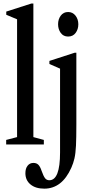

<svg xmlns="http://www.w3.org/2000/svg" viewBox="-20 -842 530 1119"><path d="M16 0V-26.5L79.5 -43V-729.5L16.5 -756V-774.5L163 -821.5H174.5V-43L235.5 -26.5V0ZM377 -629Q349.5 -629 334 -650.2Q318.5 -671.5 318.5 -700.5Q318.5 -730 334.2 -751Q350 -772 377 -772Q403.5 -772 420 -751Q436.5 -730 436.5 -700.5Q436.5 -671.5 420.8 -650.2Q405 -629 377 -629ZM238 257.5Q187.5 257.5 157.8 233Q128 208.5 128 167.5Q128 140 140.8 123.8Q153.5 107.5 175 107.5Q193 107.5 203.8 118.5Q214.5 129.5 222.5 154Q233.5 185 242.8 196.8Q252 208.5 267.5 208.5Q330 208.5 330 47V-442L268 -469V-487L414.5 -534.5H425V-117.5Q425 -38.5 422.8 7Q420.5 52.5 414 81Q407.5 109.5 395.5 136Q341 257.5 238 257.5Z"/></svg>

Font: Libre Caslon Condensed Medium
Style: Regular
Weight: 500
Designer: Pablo Impallari, Rodrigo Fuenzalida, Katja Schimmel, Ertekin Erdin
Foundry: Pablo Impallari, Rodrigo Fuenzalida
Version: Version 2.000; ttfautohint (v1.8.4.7-5d5b);gftools[0.9.33]